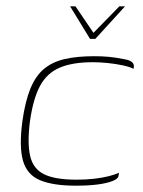

<svg xmlns="http://www.w3.org/2000/svg" viewBox="-20 -583 452 608"><path d="M202 -563H219L276 -479L358 -563H376L282 -460H265ZM220 5Q149 5 107.5 -12Q66 -29 53 -73.5Q40 -118 51 -200Q60 -263 76.5 -303Q93 -343 119.5 -365Q146 -387 185 -396Q224 -405 278 -405Q304 -405 325 -403Q346 -401 371 -396Q385 -394 392.5 -390Q400 -386 402.5 -380.5Q405 -375 403 -365Q392 -371 369 -376Q346 -381 320.5 -383.5Q295 -386 274 -386Q209 -386 168.5 -368.5Q128 -351 106.5 -310.5Q85 -270 75 -200Q66 -130 75.5 -89Q85 -48 120 -31Q155 -14 222 -14Q253 -14 278.5 -17Q304 -20 324 -25Q344 -30 357 -36L355 -25Q354 -17 337 -10Q320 -3 290.5 1Q261 5 220 5Z"/></svg>

Font: Genos Thin Thin
Style: Italic
Weight: 250
Italic angle: -8°
Version: Version 1.010